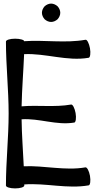

<svg xmlns="http://www.w3.org/2000/svg" viewBox="-20 -1031 554 1067"><path d="M315 -960C315 -973 309 -986 300 -996C290 -1005 277 -1011 264 -1011C251 -1011 238 -1005 228 -996C219 -986 213 -973 213 -960C213 -947 219 -934 228 -924C238 -915 251 -909 264 -909C277 -909 290 -915 300 -924C309 -934 315 -947 315 -960ZM13 -800C13 -667 28 -533 28 -400C28 -267 13 -133 13 0C13 9 36 16 64 16C92 16 115 9 115 0C115 -2 115 -4 115 -6C234 -15 354 20 473 -1C481 -2 485 -26 480 -54C475 -81 464 -102 455 -101C342 -81 226 -112 112 -107C108 -194 101 -281 100 -368C197 -375 295 -333 393 -350C401 -351 405 -375 400 -403C395 -430 384 -452 375 -450C284 -434 191 -448 100 -440C102 -537 110 -633 114 -730C233 -736 354 -689 473 -710C481 -711 485 -735 480 -763C475 -790 464 -812 455 -810C343 -790 228 -810 114 -802C115 -809 92 -816 64 -816C36 -816 13 -809 13 -800Z"/></svg>

Font: Nupuram Condensed Medium
Style: Regular
Weight: 500
Width: 3
Designer: Santhosh Thottingal (santhosh.thottingal@gmail.com)
Foundry: SMC
Version: Version 1.000